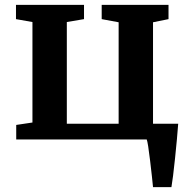

<svg xmlns="http://www.w3.org/2000/svg" viewBox="-20 -576 763 793"><path d="M688 197H612Q609 164 600 88Q591 12 586 0H47V-60L114 -70V-485L46 -497V-556H327V-497L256 -485V-65H470V-484L400 -497V-556H676V-497L612 -484V-65H716Q712 -9 703 77.5Q694 164 688 197Z"/></svg>

Font: Koeln Type Serif
Style: Bold
Weight: 700
Designer: Eben Sorkin
Foundry: Eben Sorkin
Version: Version 2.002